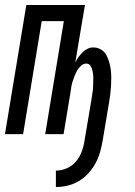

<svg xmlns="http://www.w3.org/2000/svg" viewBox="-25 -540 545 773"><path d="M200 213V147Q222 147 244 137.5Q266 128 281 110Q296 92 304 70.5Q312 49 315 28L343 -138Q344 -148 346 -158Q348 -168 349 -178.5Q350 -189 350 -199Q350 -209 350.5 -219Q351 -229 350 -239Q349 -249 346.5 -258.5Q344 -268 338.5 -276Q333 -284 322 -284Q311 -284 301 -275Q291 -266 285 -255Q279 -244 274.5 -232.5Q270 -221 266.5 -209.5Q263 -198 261.5 -186.5Q260 -175 258 -163L231 0H157L232 -455H143L68 0H-5L81 -520H317L278 -288Q283 -299 290.5 -309.5Q298 -320 307 -329Q316 -338 327 -343.5Q338 -349 350 -349Q367 -349 381 -341Q395 -333 402.5 -319.5Q410 -306 414.5 -290.5Q419 -275 421 -259Q423 -243 423 -226.5Q423 -210 422 -193.5Q421 -177 419 -160.5Q417 -144 414 -127L388 28Q384 51 377.5 73.5Q371 96 359.5 117.5Q348 139 330.5 158Q313 177 291.5 189.5Q270 202 246.5 207.5Q223 213 200 213Z"/></svg>

Font: Iosevka Oblique
Style: Regular
Weight: 400
Italic angle: -9°
Monospace: yes
Designer: Belleve Invis
Foundry: Belleve Invis
Version: Version 32.5.0; ttfautohint (v1.8.4)